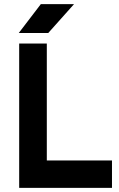

<svg xmlns="http://www.w3.org/2000/svg" viewBox="-20 -911 579 931"><path d="M71 -751H214L339 -891H178ZM73 0H523V-133H207V-700H73Z"/></svg>

Font: Unageo
Style: Bold
Weight: 700
Designer: Richard Sepsi
Foundry: Richard Sepsi
Version: Version 2.000